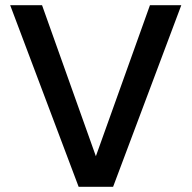

<svg xmlns="http://www.w3.org/2000/svg" viewBox="-20 -715 734 735"><path d="M674 -695 413 0H281L19 -695H141L347 -117L554 -695Z"/></svg>

Font: MSTAGE Medium
Style: Regular
Weight: 500
Designer: Ninad Kale (Devanagari), Jonny Pinhorn (Latin)
Foundry: Indian Type Foundry
Version: 4.004